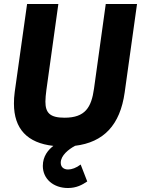

<svg xmlns="http://www.w3.org/2000/svg" viewBox="-20 -717 708 964"><path d="M321 227C364 227 393 211 418 194L385 109C363 126 340 134 322 134C300 134 285 122 285 100C285 63 325.5 32 357 15C500 -2.5 583 -88.5 606 -253L668 -697H511L452 -272C439 -178 408 -126 304 -126C230 -126 208 -151 208 -207C208 -223 210 -243 213 -266L273 -697H116L54 -256C51 -235 50 -215 50 -197C50 -70 117 1 248 15.5C223 34.5 195 66.5 195 116C195 182 249 227 321 227Z"/></svg>

Font: HK Grotesk Black
Style: Italic
Weight: 900
Italic angle: -16°
Designer: Alfredo Marco Pradil
Foundry: Hanken Design Co.
Version: Version 3.001;FEAKit 1.0